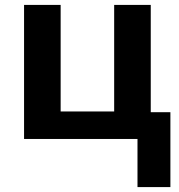

<svg xmlns="http://www.w3.org/2000/svg" viewBox="-20 -566 728 782"><path d="M674 196H540V0H78V-546H227V-112H445V-546H594V-109H674Z"/></svg>

Font: Noto Sans
Style: Bold
Weight: 700
Designer: Monotype Design Team
Foundry: Monotype Imaging Inc.
Version: Version 2.000;GOOG;noto-source:20170915:90ef993387c0; ttfaut